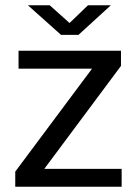

<svg xmlns="http://www.w3.org/2000/svg" viewBox="-20 -710 520 730"><path d="M38 0V-57.5L330 -449H50.5V-517H440V-459.5L148.5 -68H442.5V0ZM212 -577.5 86 -690H169L244.5 -622.5L314.5 -690H401.5L278.5 -577.5Z"/></svg>

Font: Public Sans Thin
Style: Regular
Weight: 400
Version: Version 2.001